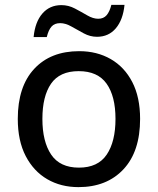

<svg xmlns="http://www.w3.org/2000/svg" viewBox="-20 -758 647 788"><path d="M555 -270Q555 -136 486.5 -63Q418 10 302 10Q230 10 174 -22.5Q118 -55 85.5 -117.5Q53 -180 53 -270Q53 -403 120.5 -475.5Q188 -548 305 -548Q378 -548 434.5 -515.5Q491 -483 523 -421Q555 -359 555 -270ZM154 -270Q154 -177 190 -123.5Q226 -70 304 -70Q382 -70 418 -123.5Q454 -177 454 -270Q454 -363 417.5 -414.5Q381 -466 303 -466Q225 -466 189.5 -414.5Q154 -363 154 -270ZM118 -606Q124 -668 154 -702.5Q184 -737 232 -737Q261 -737 287.5 -723Q314 -709 338 -695Q362 -681 383 -681Q405 -681 417.5 -695.5Q430 -710 437 -738H491Q485 -677 455.5 -642Q426 -607 378 -607Q350 -607 324 -621Q298 -635 273.5 -649Q249 -663 227 -663Q204 -663 191.5 -649Q179 -635 172 -606Z"/></svg>

Font: Noto Sans Kayah Li Medium
Style: Regular
Weight: 500
Designer: Monotype Design Team, Sérgio Martins
Foundry: Monotype Imaging Inc.
Version: Version 2.002; ttfautohint (v1.8.4.7-5d5b)